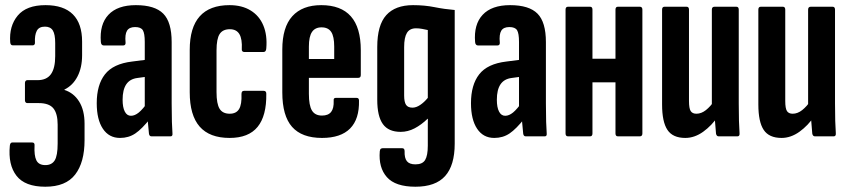

<svg xmlns="http://www.w3.org/2000/svg" viewBox="-20 -517 3223 728"><path d="M151.7 191Q74.7 191 42.5 149.4Q10.3 107.9 17.3 35.3Q18.7 23.3 26.2 23.3H102.3Q111.8 23.3 111 34.6Q109 72.8 117.9 90.9Q126.8 109 152 109Q176.3 109 187.5 91Q198.6 73 198.6 27.2V-44.4Q198.6 -86.4 182.3 -106.3Q166 -126.1 127 -126.1H83.5Q79.5 -126.1 77 -129.1Q74.6 -132.1 74.6 -136.5V-202.1Q74.6 -207.1 77 -210.1Q79.5 -213.1 83.5 -213.1H122.5Q156.8 -213.1 173.1 -235.7Q189.3 -258.3 189.3 -303.9V-353.7Q189.3 -387 180.3 -401.5Q171.2 -416 150.4 -416Q127.6 -416 119.4 -400Q111.1 -383.9 112.5 -355.4Q112.9 -351 110.6 -348.1Q108.3 -345.1 104.5 -345.1H28.3Q19.7 -345.1 18.7 -356.8Q14.2 -418.3 47.2 -457.9Q80.2 -497.5 152.6 -497.5Q221.4 -497.5 256.4 -462.5Q291.3 -427.6 291.3 -359.3V-307.7Q291.3 -260.9 273.8 -227Q256.2 -193 224.3 -177.4V-176Q259.6 -164.8 280.1 -131.9Q300.6 -99 300.6 -47.8V14.6Q300.6 98.7 265 144.8Q229.4 191 151.7 191Z M554.5 0Q546.2 0 544.8 -10.2Q542.8 -26.6 540.8 -52.6Q538.8 -78.5 538.4 -97.9L528.9 -109.5V-358Q528.9 -390.4 521.6 -402.4Q514.2 -414.4 492.2 -414.4Q470.1 -414.4 461.6 -400.5Q453.1 -386.5 456.1 -355.4Q456.9 -344.5 446.2 -344.5H374.2Q363.4 -344.5 362.4 -357.7Q357 -424.4 391.1 -460.9Q425.3 -497.5 495.2 -497.5Q567.1 -497.5 599 -465.3Q630.9 -433.2 630.9 -357.3V-124.7Q630.9 -81.9 631.8 -54.9Q632.6 -27.9 633.9 -11.9Q635.3 0 626.6 0ZM435.1 6Q393.3 6 370.1 -28.8Q346.8 -63.6 346.8 -125.7Q346.8 -195.3 378 -235.2Q409.2 -275.2 481.1 -283.7L537.3 -290.9L536.9 -226.2L501.3 -221.4Q472.5 -217.8 458.7 -197.2Q444.9 -176.7 444.9 -138.9Q444.9 -109.8 453.2 -93.9Q461.4 -78 476.5 -78Q491.1 -78 506.3 -90.4Q521.5 -102.7 543.2 -133.5L550.5 -68.8Q518.2 -27.9 493.1 -11Q467.9 6 435.1 6Z M850.6 6Q774.7 6 737 -37Q699.4 -80.1 699.4 -167.2V-328Q699.4 -412.6 737.2 -455Q775.1 -497.5 850.2 -497.5Q897.5 -497.5 930.3 -477.3Q963.2 -457.2 978.5 -420.4Q993.9 -383.5 989.7 -333.8Q988.9 -319.9 979.4 -319.9H905.5Q901.1 -319.9 898.6 -323.1Q896.2 -326.4 896.8 -330.8Q898.8 -369 887.7 -387.6Q876.6 -406.2 851.4 -406.2Q824.6 -406.2 812.8 -388Q801 -369.8 801 -326V-167.8Q801 -123.3 812.6 -104.6Q824.2 -85.8 851 -85.8Q875.8 -85.8 886.5 -103.5Q897.2 -121.1 895.6 -160.4Q895.6 -172.6 905.1 -172.6H979.8Q989.7 -172.6 989.7 -161.6Q990.9 -77.7 956.7 -35.9Q922.5 6 850.6 6Z M1200.9 6Q1124.5 6 1087.4 -36Q1050.4 -78 1050.4 -166.4V-329.1Q1050.4 -413.7 1088.4 -455.6Q1126.5 -497.5 1198 -497.5Q1272.9 -497.5 1310.4 -455Q1348 -412.6 1348 -326.4V-232.5Q1348 -221.8 1338.3 -221.8H1151.2V-161.2Q1151.2 -117.2 1162.8 -98Q1174.4 -78.8 1200.9 -78.8Q1224.6 -78.8 1235.5 -92.6Q1246.4 -106.4 1245.2 -135.1Q1243.9 -145.9 1253.1 -145.9H1331.9Q1341.2 -145.9 1341.2 -135.9Q1342.8 -65.5 1307.5 -29.8Q1272.1 6 1200.9 6ZM1151.2 -293.3H1247.2V-340.6Q1247.2 -378.8 1235.8 -396Q1224.4 -413.3 1199.2 -413.3Q1174.6 -413.3 1162.9 -395.7Q1151.2 -378.2 1151.2 -340.6Z M1555.2 191Q1479.2 191 1447 154.7Q1414.8 118.4 1420 56.3Q1421 48.9 1424.2 46.9Q1427.4 44.9 1431.8 44.9H1504.6Q1514.1 44.9 1514.1 55.9Q1513.1 82.2 1522.8 94.2Q1532.5 106.2 1555.2 106.2Q1582 106.2 1592 89.5Q1602.1 72.8 1602.1 35.4V-18.3Q1602.1 -32.2 1602.1 -43.7Q1602.1 -55.1 1602.4 -66.5H1601.1Q1577.8 -43.9 1552.1 -30.4Q1526.4 -17 1499.3 -17Q1452.9 -17 1431.7 -46.6Q1410.4 -76.2 1410.4 -138.9V-338.8Q1410.4 -421.7 1444.6 -459.6Q1478.8 -497.5 1546.1 -497.5Q1589.9 -497.5 1627.6 -489.9Q1665.3 -482.3 1704.1 -479.1V27.7Q1704.1 110.1 1667.7 150.6Q1631.4 191 1555.2 191ZM1544 -108.8Q1558 -108.8 1573.1 -119Q1588.3 -129.1 1602.1 -145.9V-403.1Q1592.6 -405.3 1580.5 -407.5Q1568.5 -409.7 1557.6 -409.7Q1533.6 -409.7 1523 -392.4Q1512.4 -375 1512.4 -338.4V-154.5Q1512.4 -130.4 1519.5 -119.6Q1526.7 -108.8 1544 -108.8Z M1973.5 0Q1965.2 0 1963.8 -10.2Q1961.8 -26.6 1959.8 -52.6Q1957.8 -78.5 1957.4 -97.9L1947.9 -109.5V-358Q1947.9 -390.4 1940.6 -402.4Q1933.2 -414.4 1911.2 -414.4Q1889.1 -414.4 1880.6 -400.5Q1872.1 -386.5 1875.1 -355.4Q1875.9 -344.5 1865.2 -344.5H1793.2Q1782.4 -344.5 1781.4 -357.7Q1776 -424.4 1810.1 -460.9Q1844.3 -497.5 1914.2 -497.5Q1986.1 -497.5 2018 -465.3Q2049.9 -433.2 2049.9 -357.3V-124.7Q2049.9 -81.9 2050.8 -54.9Q2051.6 -27.9 2052.9 -11.9Q2054.3 0 2045.6 0ZM1854.1 6Q1812.3 6 1789.1 -28.8Q1765.8 -63.6 1765.8 -125.7Q1765.8 -195.3 1797 -235.2Q1828.2 -275.2 1900.1 -283.7L1956.3 -290.9L1955.9 -226.2L1920.3 -221.4Q1891.5 -217.8 1877.7 -197.2Q1863.9 -176.7 1863.9 -138.9Q1863.9 -109.8 1872.2 -93.9Q1880.4 -78 1895.5 -78Q1910.1 -78 1925.3 -90.4Q1940.5 -102.7 1962.2 -133.5L1969.5 -68.8Q1937.2 -27.9 1912.1 -11Q1886.9 6 1854.1 6Z M2323 0Q2313.7 0 2313.7 -10.9V-480.5Q2313.7 -491.5 2323 -491.5H2405.7Q2415.7 -491.5 2415.7 -480.5V-10.9Q2415.7 0 2405.7 0ZM2133.8 0Q2124.4 0 2124.4 -10.9V-480.5Q2124.4 -491.5 2133.8 -491.5H2217.1Q2226.4 -491.5 2226.4 -480.5V-10.9Q2226.4 0 2217.1 0ZM2211.6 -204.8V-294.2H2329.4V-204.8Z M2578.5 6Q2530.9 6 2510.7 -24.5Q2490.4 -54.9 2490.4 -120.7V-480.5Q2490.4 -491.5 2499.8 -491.5H2583.1Q2592.4 -491.5 2592.4 -480.5V-134.5Q2592.4 -105.5 2599 -95.7Q2605.5 -85.8 2620.6 -85.8Q2639.2 -85.8 2656.7 -99.6Q2674.2 -113.4 2689.5 -136.5L2703.7 -77.7Q2678.9 -40.8 2646.2 -17.4Q2613.4 6 2578.5 6ZM2705.2 0Q2696.9 0 2694.9 -10.2Q2692.9 -28.4 2691.2 -55.2Q2689.5 -81.9 2689.1 -97.9L2679.1 -116.7V-480.5Q2679.1 -491.5 2689.4 -491.5H2771.7Q2781.1 -491.5 2781.1 -480.5V-124.7Q2781.1 -87 2781.9 -58.9Q2782.7 -30.8 2784.1 -12.6Q2785.4 0 2776.1 0Z M2943.5 6Q2895.9 6 2875.7 -24.5Q2855.4 -54.9 2855.4 -120.7V-480.5Q2855.4 -491.5 2864.8 -491.5H2948.1Q2957.4 -491.5 2957.4 -480.5V-134.5Q2957.4 -105.5 2964 -95.7Q2970.5 -85.8 2985.6 -85.8Q3004.2 -85.8 3021.7 -99.6Q3039.2 -113.4 3054.5 -136.5L3068.7 -77.7Q3043.9 -40.8 3011.2 -17.4Q2978.4 6 2943.5 6ZM3070.2 0Q3061.9 0 3059.9 -10.2Q3057.9 -28.4 3056.2 -55.2Q3054.5 -81.9 3054.1 -97.9L3044.1 -116.7V-480.5Q3044.1 -491.5 3054.4 -491.5H3136.7Q3146.1 -491.5 3146.1 -480.5V-124.7Q3146.1 -87 3146.9 -58.9Q3147.7 -30.8 3149.1 -12.6Q3150.4 0 3141.1 0Z"/></svg>

Font: Sofia Sans Extra Condensed
Style: Regular
Weight: 400
Designer: Botio Nikoltchev, Ani Petrova
Foundry: lettersoup
Version: Version 4.101